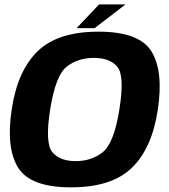

<svg xmlns="http://www.w3.org/2000/svg" viewBox="-20 -820 746 846"><path d="M293 5.5Q472.5 5.5 561.2 -80.8Q650 -167 675.5 -337.5Q701 -507.5 647 -594Q593 -680.5 414 -680.5Q234.5 -680.5 145.8 -594.2Q57 -508 31.5 -337.5Q6 -167.5 60 -81Q114 5.5 293 5.5ZM313.5 -110Q244.5 -110 211 -149.2Q177.5 -188.5 201 -337.5Q225 -489 274.8 -527Q324.5 -565 393.5 -565Q462.5 -565 496.2 -526.8Q530 -488.5 506 -337.5Q482 -188 432.2 -149Q382.5 -110 313.5 -110ZM317.5 -696H397L533 -800.5H416.5Z"/></svg>

Font: Anybody UltraCondensed Thin
Style: Bold Italic
Weight: 700
Italic angle: -10°
Version: Version 1.111